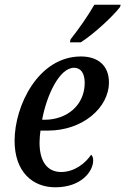

<svg xmlns="http://www.w3.org/2000/svg" viewBox="-20 -786 533 816"><path d="M277 -606H323C380 -642 460 -717 490 -756L493 -766H381C353 -717 312 -659 280 -619ZM215 10C326 10 376 -58 376 -104C376 -115 373 -125 367 -128C343 -92 296 -55 240 -55C180 -55 148 -101 148 -180C148 -196 150 -216 152 -231H184C331 -231 443 -328 443 -436C443 -505 399 -546 324 -546C143 -546 42 -337 42 -188C42 -55 119 10 215 10ZM169 -277H159C178 -380 232 -498 295 -498C323 -498 340 -475 340 -434C340 -340 266 -277 169 -277Z"/></svg>

Font: Noto Serif Condensed Medium
Style: Italic
Weight: 500
Width: 3
Italic angle: -12°
Designer: Monotype Design Team
Foundry: Monotype Imaging Inc.
Version: Version 2.013